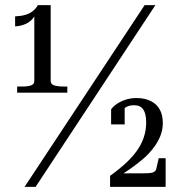

<svg xmlns="http://www.w3.org/2000/svg" viewBox="-20 -730 701 750"><path d="M178 -414Q178 -401 191.5 -396.5Q205 -392 229 -392H243V-368H47V-392H67Q89 -392 101.5 -396.5Q114 -401 114 -414V-678L123 -685Q117 -666 104 -653Q91 -640 74 -634Q57 -628 39 -627V-666Q62 -667 79 -672Q96 -677 108 -686.5Q120 -696 128 -710H178ZM545 -710H587L119 0H76ZM542 -53H442Q440 -52 439.5 -49Q439 -46 439.5 -43Q440 -40 440 -39Q462 -52 486.5 -69Q511 -86 534 -105Q557 -124 575.5 -147Q594 -170 605 -195.5Q616 -221 616 -249Q616 -280 604.5 -301.5Q593 -323 569.5 -335Q546 -347 513 -347Q490 -347 470.5 -340.5Q451 -334 437 -324.5Q423 -315 414 -303V-244H467V-318Q461 -318 457 -313Q453 -308 450.5 -301Q448 -294 448 -286Q455 -299 468.5 -309Q482 -319 504 -319Q528 -319 539.5 -302.5Q551 -286 551 -252Q551 -220 541 -191.5Q531 -163 512.5 -138Q494 -113 468 -89.5Q442 -66 410 -43V0H627V-112H600L592 -77Q591 -68 586.5 -62.5Q582 -57 572 -55Q562 -53 542 -53Z"/></svg>

Font: Roboto Serif 120pt ExtraCondensed
Style: Regular
Weight: 400
Width: 2
Designer: Greg Gazdowicz
Foundry: Commercial Type
Version: Version 1.008